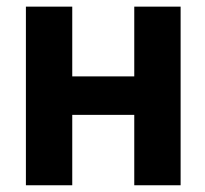

<svg xmlns="http://www.w3.org/2000/svg" viewBox="-20 -550 609 570"><path d="M425.1 -209H147.4V-323.2H425.1ZM194.5 0H56.9V-530.3H194.5ZM516.2 0H378.6V-530.3H516.2Z"/></svg>

Font: Pretendard JP Variable
Style: Regular
Weight: 400
Designer: Base glyphs from Inter by Rasmus Andersson; Hangul glyphs from Noto Sans CJK(Source Han Sans) by Jang Soo-young and Kang
Foundry: Kil Hyung-jin
Version: Version 1.307;Glyphs 3.2 (3192)